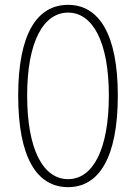

<svg xmlns="http://www.w3.org/2000/svg" viewBox="-20 -759 561 792"><path d="M261 13C388 13 466 -109 466 -365C466 -618 388 -739 261 -739C132 -739 55 -618 55 -365C55 -109 132 13 261 13ZM261 -20C158 -20 92 -142 92 -365C92 -585 158 -707 261 -707C363 -707 429 -585 429 -365C429 -142 363 -20 261 -20Z"/></svg>

Font: Noto Sans CJK SC Thin
Style: Regular
Weight: 100
Designer: Ryoko NISHIZUKA 西塚涼子 (kana, bopomofo & ideographs); Paul D. Hunt (Latin, Greek & Cyrillic); Sandoll Communications 산돌커뮤니
Foundry: Adobe
Version: Version 2.004;hotconv 1.0.118;makeotfexe 2.5.65603